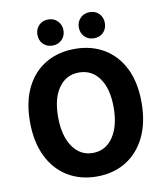

<svg xmlns="http://www.w3.org/2000/svg" viewBox="-94 -943 892 1032"><g transform="rotate(-10 352.0 -426.5)"><path d="M352.1 12.2Q261.7 12.2 192.9 -29.8Q124 -71.8 85.7 -150.4Q47.4 -229 47.4 -338.9Q47.4 -448.7 85.7 -525.9Q124 -603 192.9 -643.6Q261.7 -684.1 352.1 -684.1Q442.4 -684.1 511 -643.3Q579.6 -602.5 617.9 -525.4Q656.2 -448.2 656.2 -338.9Q656.2 -229 617.9 -150.4Q579.6 -71.8 511 -29.8Q442.4 12.2 352.1 12.2ZM352.1 -116.2Q421.9 -116.2 462.9 -176.5Q503.9 -236.8 503.9 -338.9Q503.9 -440.9 462.9 -498Q421.9 -555.2 352.1 -555.2Q282.7 -555.2 241.7 -498Q200.7 -440.9 200.7 -338.9Q200.7 -236.8 241.7 -176.5Q282.7 -116.2 352.1 -116.2ZM238.8 -722.2Q207.5 -722.2 187.7 -742.4Q168 -762.7 168 -793.5Q168 -823.7 187.7 -844.2Q207.5 -864.7 238.8 -864.7Q270 -864.7 290 -844.2Q310.1 -823.7 310.1 -793.5Q310.1 -762.7 290 -742.4Q270 -722.2 238.8 -722.2ZM465.3 -722.2Q434.1 -722.2 414.1 -742.4Q394 -762.7 394 -793.5Q394 -823.7 414.1 -844.2Q434.1 -864.7 465.3 -864.7Q497.1 -864.7 516.6 -844.2Q536.1 -823.7 536.1 -793.5Q536.1 -762.7 516.6 -742.4Q497.1 -722.2 465.3 -722.2Z"/></g></svg>

Font: Akatab Black
Style: Regular
Weight: 900
Designer: SIL Global
Foundry: SIL Global
Version: Version 4.000